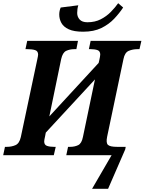

<svg xmlns="http://www.w3.org/2000/svg" viewBox="-42 -969 903 1199"><path d="M477 -771Q420 -771 387.5 -786Q355 -801 341.5 -825.5Q328 -850 328 -878Q328 -901 337 -922L447 -936Q440 -914 440 -888Q440 -864 455.5 -847Q471 -830 504 -830Q551 -830 587 -848.5Q623 -867 650 -894.5Q677 -922 696 -949L727 -922Q704 -887 671 -852Q638 -817 591 -794Q544 -771 477 -771ZM533 210 655 0H372L383 -52H396Q424 -52 446 -62.5Q468 -73 476 -114L551 -473L244 -141L240 -120Q234 -94 234 -86Q234 -64 251.5 -58Q269 -52 294 -52H306L294 0H-22L-11 -52H1Q30 -52 54.5 -62.5Q79 -73 88 -113L190 -594Q196 -621 196 -628Q196 -650 177.5 -656Q159 -662 129 -662H117L128 -714H445L435 -662H422Q394 -662 371.5 -651.5Q349 -641 340 -600L266 -242L574 -576L578 -593Q580 -601 582 -612.5Q584 -624 584 -628Q584 -650 567 -656Q550 -662 525 -662H513L524 -714H841L829 -662H817Q787 -662 762 -651.5Q737 -641 729 -600L627 -115Q619 -76 632.5 -64Q646 -52 689 -52H743L740 -36L633 210Z"/></svg>

Font: Noto Serif SemiCondensed
Style: Bold Italic
Weight: 700
Width: 4
Italic angle: -12°
Designer: Monotype Design Team
Foundry: Monotype Imaging Inc.
Version: Version 2.014